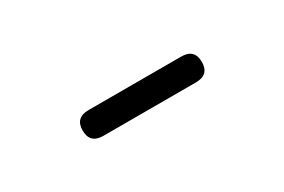

<svg xmlns="http://www.w3.org/2000/svg" viewBox="-3 -910 611 413"><g transform="rotate(-30 303.0 -703.0)"><path d="M188 -671Q155 -671 155 -703Q155 -735 188 -735H418Q451 -735 451 -703Q451 -671 418 -671Z"/></g></svg>

Font: Raw Maruko Gothic CJK TC
Style: Regular
Weight: 400
Version: Version 1.001